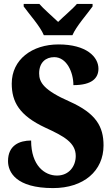

<svg xmlns="http://www.w3.org/2000/svg" viewBox="-20 -951 574 981"><path d="M204 -771H350C369 -816 426 -880 453 -918V-931H373C354 -908 303 -865 277 -839C250 -865 200 -908 181 -931H101V-918C128 -880 186 -816 204 -771ZM251 10C408 10 509 -78 509 -208C509 -305 470 -372 336 -432C204 -490 180 -530 180 -576C180 -632 214 -659 257 -659C320 -659 355 -583 355 -516C450 -516 483 -552 483 -600C483 -660 422 -724 279 -724C144 -724 40 -647 40 -524C40 -431 78 -361 211 -299C307 -255 367 -222 367 -154C367 -102 333 -54 271 -54C209 -54 139 -104 139 -233C80 -233 21 -209 21 -128C21 -72 61 10 251 10Z"/></svg>

Font: Noto Serif Devanagari Condensed Black
Style: Regular
Weight: 900
Width: 3
Designer: Universal Thirst, Indian Type Foundry and the Monotype Design Team
Foundry: Monotype Imaging Inc.
Version: Version 2.004